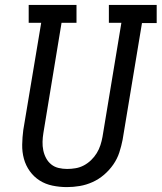

<svg xmlns="http://www.w3.org/2000/svg" viewBox="-20 -755 659 783"><path d="M253 8Q223 8 194 2Q165 -4 141.5 -19Q118 -34 101.5 -57Q85 -80 77.5 -107.5Q70 -135 70.5 -165Q71 -195 75 -225L148 -662H97V-735H292V-662H231L157 -213Q154 -195 153.5 -177Q153 -159 156.5 -142Q160 -125 168 -110Q176 -95 189 -84.5Q202 -74 219 -70Q236 -66 254 -66Q271 -66 288.5 -69Q306 -72 322 -80.5Q338 -89 351.5 -102Q365 -115 374.5 -130.5Q384 -146 389.5 -163Q395 -180 398 -197L475 -662H424V-735H619V-661H559L480 -185Q475 -159 466.5 -133Q458 -107 442 -84Q426 -61 404.5 -42.5Q383 -24 357.5 -12.5Q332 -1 305.5 3.5Q279 8 253 8Z"/></svg>

Font: Iosevka Etoile Oblique
Style: Regular
Weight: 400
Italic angle: -9°
Designer: Belleve Invis
Foundry: Belleve Invis
Version: Version 15.5.2; ttfautohint (v1.8.4)